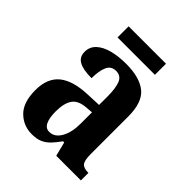

<svg xmlns="http://www.w3.org/2000/svg" viewBox="-196 -796 919 919"><g transform="rotate(45 263.0 -336.5)"><path d="M175 10Q118 10 78 -29.5Q38 -69 38 -152Q38 -233 86.5 -272Q135 -311 233 -314L304 -317V-374Q304 -430 292 -460Q280 -490 246 -490Q214 -490 201 -461Q188 -432 188 -382Q131 -382 103 -397.5Q75 -413 75 -448Q75 -482 99.5 -504.5Q124 -527 165 -537.5Q206 -548 257 -548Q349 -548 395.5 -510Q442 -472 442 -377V-122Q442 -80 453.5 -65.5Q465 -51 495 -51H498V0H331L313 -72H305Q286 -45 268.5 -27Q251 -9 229.5 0.5Q208 10 175 10ZM226 -57Q262 -57 283.5 -94.5Q305 -132 305 -191V-268L268 -265Q218 -261 198.5 -232Q179 -203 179 -148Q179 -105 190.5 -81Q202 -57 226 -57ZM138 -608V-683H391V-608Z"/></g></svg>

Font: Noto Serif Khmer Condensed
Style: Bold
Weight: 700
Width: 3
Designer: Danh Hong and the Monotype Design Team
Foundry: Monotype Imaging Inc.
Version: Version 2.004; ttfautohint (v1.8.4.7-5d5b)